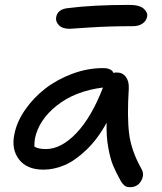

<svg xmlns="http://www.w3.org/2000/svg" viewBox="-20 -735 670 792"><path d="M267.1 -616.2Q237.3 -616.2 222.7 -631.3Q208 -646.5 211.9 -665Q217.8 -696.3 257.8 -701.2Q361.8 -714.8 513.2 -714.8Q555.2 -714.8 572.8 -699.2Q590.3 -683.6 586.9 -666Q583 -647.9 567.4 -637.5Q551.8 -627 527.8 -627Q429.7 -627 349.4 -621.6Q269 -616.2 267.1 -616.2ZM159.2 -35.2Q91.3 -35.2 58.8 -76.9Q26.4 -118.7 39.1 -180.2Q48.8 -231.9 83.3 -281.7Q117.7 -331.5 166.5 -369.4Q215.3 -407.2 278.3 -430.7Q341.3 -454.1 404.8 -454.1Q439.9 -454.1 448.2 -434.1Q453.1 -436 461.9 -436Q485.8 -436 499.3 -417.7Q512.7 -399.4 511.2 -369.1Q503.9 -252.4 512.7 -183.1Q521.5 -113.8 562 -41Q577.6 -16.6 562.7 10.3Q547.9 37.1 516.1 37.1Q502.4 37.1 494.6 31.2Q486.8 25.4 479 13.2Q458 -24.9 446.8 -51.5Q435.5 -78.1 426.8 -125Q418 -171.9 419.9 -229Q383.3 -161.6 336.2 -116.7Q289.1 -71.8 245.6 -53.5Q202.1 -35.2 159.2 -35.2ZM124 -163.1Q121.1 -141.6 122.1 -129.9Q138.7 -120.1 168.9 -120.1Q232.4 -120.1 295.2 -186Q357.9 -252 404.8 -374Q289.6 -359.4 214.6 -299.8Q139.6 -240.2 124 -163.1Z"/></svg>

Font: Shantell Sans Irregular
Style: Italic
Weight: 400
Italic angle: -11.31°
Designer: Stephen Nixon, Anya Danilova, Shantell Martin
Foundry: Arrow Type
Version: Version 1.006;[9816181b4]